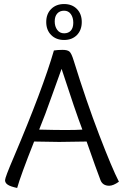

<svg xmlns="http://www.w3.org/2000/svg" viewBox="-20 -910 609 951"><path d="M385 -801Q385 -761 361 -736.5Q337 -712 297.5 -712Q258 -712 233.5 -736.5Q209 -761 209 -801Q209 -841 233.5 -865.5Q258 -890 297.5 -890Q337 -890 361 -865.5Q385 -841 385 -801ZM297.5 -745Q319 -745 331 -758.5Q343 -772 343 -797.5Q343 -823 331 -840Q319 -857 297.5 -857Q276 -857 263.5 -843Q251 -829 251 -804Q251 -779 263.5 -762Q276 -745 297.5 -745ZM388 -268Q354 -357 285 -569Q276 -546 239 -441Q202 -336 174 -268Q252 -266 305 -266Q358 -266 388 -268ZM409 -209Q297 -207 273 -207Q249 -207 149 -209Q82 -40 65 21Q32 14 18.5 5Q5 -4 5 -17.5Q5 -31 48 -131Q192 -470 247 -660Q266 -663 290 -663Q314 -663 324 -654.5Q334 -646 345 -610Q408 -407 471.5 -241.5Q535 -76 569 -10Q541 10 521 10Q489 10 478 -17Q459 -66 409 -209Z"/></svg>

Font: Overlock
Style: Regular
Weight: 400
Designer: Dario Muhafara
Foundry: Dario Manuel Muhafara
Version: Version 1.001